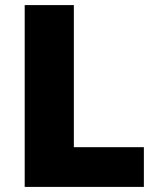

<svg xmlns="http://www.w3.org/2000/svg" viewBox="-20 -734 622 754"><path d="M77 0V-714H270V-156H545V0Z"/></svg>

Font: Noto Sans Oriya Blk
Style: Regular
Weight: 900
Designer: Amélie Bonet and Sol Matas
Foundry: Google LLC
Version: Version 2.006; ttfautohint (v1.8.4.7-5d5b)